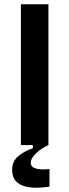

<svg xmlns="http://www.w3.org/2000/svg" viewBox="-20 -680 325 900"><path d="M78 0V-660H207V0ZM212 195Q186 199 156 200Q126 201 98.5 194Q71 187 54 168.5Q37 150 37 115Q37 74 68 50Q99 26 134 15V-6H207V0Q170 17 147 40.5Q124 64 124 82Q124 101 141 107.5Q158 114 179.5 114Q201 114 212 112Z"/></svg>

Font: Bricolage Grotesque 10pt SemiBold
Style: Regular
Weight: 600
Designer: Mathieu Triay
Foundry: Atelier Triay
Version: Version 1.000; ttfautohint (v1.8.4.7-5d5b);gftools[0.9.29]